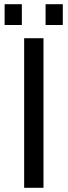

<svg xmlns="http://www.w3.org/2000/svg" viewBox="-20 -894 322 914"><path d="M95 0V-712H187V0ZM2 -775V-874H84V-775ZM197 -775V-874H279V-775Z"/></svg>

Font: CST
Style: Regular
Weight: 400
Version: Version 1.00